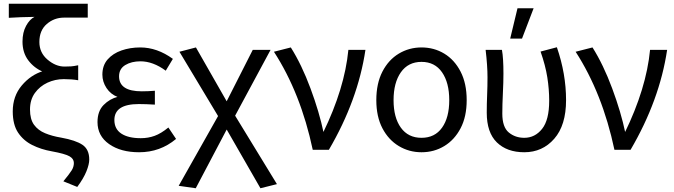

<svg xmlns="http://www.w3.org/2000/svg" viewBox="-20 -793 3592 1024"><path d="M392 204 318 174Q350 135 362 116Q374 97 374 76Q374 54 350.5 40.5Q327 27 256 14Q199 4 152 -19.5Q105 -43 76.5 -85.5Q48 -128 48 -199Q48 -280 96 -337Q144 -394 210 -414V-410Q162 -430 131 -471Q100 -512 100 -571Q100 -620 119 -655Q138 -690 164 -703Q87 -702 27 -698V-773H448V-699H321Q269 -699 229.5 -665Q190 -631 190 -569Q190 -512 233.5 -475Q277 -438 324 -438Q345 -438 359 -439Q373 -440 397 -445V-365Q364 -371 320 -371Q274 -371 233 -352Q192 -333 166 -297Q140 -261 140 -209Q140 -157 161.5 -127.5Q183 -98 220.5 -82.5Q258 -67 306 -59Q384 -45 420 -20.5Q456 4 456 58Q456 83 441 120.5Q426 158 392 204Z M722 19Q624 19 562 -24.5Q500 -68 500 -142Q500 -200 532.5 -233Q565 -266 609 -277V-275Q570 -290 548 -323.5Q526 -357 526 -395Q526 -444 554 -476Q582 -508 628 -524Q674 -540 728 -540Q818 -540 902 -479L864 -416Q796 -466 729 -466Q681 -466 648 -446Q615 -426 615 -386Q615 -306 736 -306Q770 -306 806 -309V-235Q759 -238 720 -238Q590 -238 590 -153Q590 -105 627 -80.5Q664 -56 731 -56Q770 -56 804.5 -68.5Q839 -81 878 -113L919 -52Q834 19 722 19Z M1369 211 1188 -104H1190L1024 211L933 198L1143 -174L937 -517L1025 -540L1190 -251H1188L1328 -527H1423L1234 -176L1457 189Z M1734 6H1648Q1584 -296 1441 -517L1531 -540Q1589 -448 1636 -321.5Q1683 -195 1706 -85H1703Q1818 -321 1838 -527H1929Q1889 -259 1734 6Z M2228 19Q2162 19 2107 -14Q2052 -47 2019.5 -109Q1987 -171 1987 -259Q1987 -348 2019.5 -411Q2052 -474 2107 -507Q2162 -540 2228 -540Q2295 -540 2349.5 -507Q2404 -474 2436.5 -411Q2469 -348 2469 -259Q2469 -171 2436.5 -109Q2404 -47 2349.5 -14Q2295 19 2228 19ZM2228 -58Q2299 -58 2337.5 -112Q2376 -166 2376 -259Q2376 -352 2337.5 -407.5Q2299 -463 2228 -463Q2157 -463 2118 -407.5Q2079 -352 2079 -259Q2079 -166 2118 -112Q2157 -58 2228 -58Z M2764 -587H2701L2740 -749H2826ZM2776 19Q2684 19 2630 -33.5Q2576 -86 2576 -192Q2576 -239 2578 -286Q2580 -333 2580 -381Q2580 -442 2570 -527H2657Q2665 -484 2665 -400Q2665 -355 2662 -295Q2659 -235 2659 -187Q2659 -115 2693.5 -86.5Q2728 -58 2776 -58Q2833 -58 2871 -105.5Q2909 -153 2909 -256Q2909 -317 2899 -380.5Q2889 -444 2863 -518L2950 -541Q2999 -399 2999 -259Q2999 -125 2936 -53Q2873 19 2776 19Z M3343 6H3257Q3193 -296 3050 -517L3140 -540Q3198 -448 3245 -321.5Q3292 -195 3315 -85H3312Q3427 -321 3447 -527H3538Q3498 -259 3343 6Z"/></svg>

Font: LXGW 975 Gothic SC
Style: Regular
Weight: 400
Version: Version 2.01;February 25, 2021